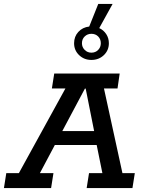

<svg xmlns="http://www.w3.org/2000/svg" viewBox="-51 -957 726 977"><path d="M-31 0 -19 -76H45L282 -507H213L225 -583H558L547 -507H478L572 -76H635L623 0H390L402 -76H470L441 -219H228L152 -76H221L209 0ZM266 -290H428L385 -506H381ZM414 -652Q377 -652 351.5 -676.5Q326 -701 326 -737Q326 -771 347.5 -794.5Q369 -818 403 -822L449 -937H522L454 -814Q476 -804 489.5 -783.5Q503 -763 503 -737Q503 -701 477.5 -676.5Q452 -652 414 -652ZM414 -689Q435 -689 448.5 -703Q462 -717 462 -737Q462 -758 448.5 -771.5Q435 -785 414 -785Q394 -785 380 -771.5Q366 -758 366 -737Q366 -717 380 -703Q394 -689 414 -689Z"/></svg>

Font: Rokkitt SemiBold Medium
Style: Italic
Weight: 500
Italic angle: -9°
Version: Version 3.103